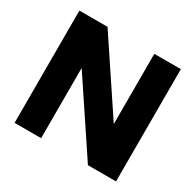

<svg xmlns="http://www.w3.org/2000/svg" viewBox="-154 -887 1079 1059"><g transform="rotate(30 385.0 -357.5)"><path d="M231 0H62V-715H241L613 -157H539V-715H708V0H529L157 -558H231Z"/></g></svg>

Font: Wix Madefor Display ExtraBold
Style: Regular
Weight: 800
Designer: Dalton Maag Ltd
Foundry: Dalton Maag Ltd
Version: Version 3.100